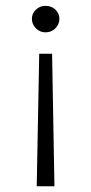

<svg xmlns="http://www.w3.org/2000/svg" viewBox="-20 -627 310 656"><path d="M166 9.5 158 -443.5H114L105.5 9.5ZM135.5 -516.5Q156 -516.5 169.5 -530.5Q183 -544.5 183 -562.5Q183 -581 169.5 -594Q156 -607 135.5 -607Q116 -607 102.5 -594Q89 -581 89 -562.5Q89 -544.5 102.5 -530.5Q116 -516.5 135.5 -516.5Z"/></svg>

Font: Betina Sans Light
Style: Regular
Weight: 300
Designer: Jonathan Pinhorn (font) & Cristiano Sobral (main changes)
Version: Version 2.001;October 6, 2020;FontCreator 13.0.0.2681 64-bit